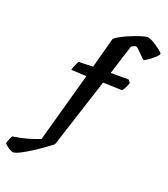

<svg xmlns="http://www.w3.org/2000/svg" viewBox="-341 -923 1091 1245"><g transform="rotate(20 204.5 -300.0)"><path d="M-103 200Q-112 200 -126 192.5Q-140 185 -151.5 175.5Q-163 166 -167 160Q-158 128 -144 105Q-88 97 -44 84.5Q0 72 40 56L174 -426L68 -432Q73 -450 81.5 -469.5Q90 -489 95 -496L194 -499L251 -711Q260 -721 287 -736Q314 -751 349 -765.5Q384 -780 415 -790Q446 -800 462 -800Q473 -800 491.5 -790.5Q510 -781 529.5 -767.5Q549 -754 562.5 -742.5Q576 -731 576 -727Q576 -719 559.5 -703Q543 -687 522.5 -672.5Q502 -658 489 -651Q485 -651 474.5 -661Q464 -671 451.5 -684.5Q439 -698 427.5 -708Q416 -718 410 -718Q399 -718 380 -705L315 -500H438L454 -481Q449 -465 441 -448.5Q433 -432 423 -420L290 -424L134 58Q115 73 82 97Q49 121 12 144.5Q-25 168 -56.5 184Q-88 200 -103 200Z"/></g></svg>

Font: Texturina Black
Style: Italic
Weight: 900
Italic angle: -11°
Designer: Guillermo Torres Carreño
Foundry: Omnibus-Type
Version: Version 1.002; ttfautohint (v1.8.3)